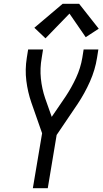

<svg xmlns="http://www.w3.org/2000/svg" viewBox="-20 -997 543 1017"><path d="M154 0 203 -291 146 -454Q127 -509 119.5 -569Q112 -629 122 -691L129 -735H208L201 -691Q191 -635 196.5 -581Q202 -527 219 -477L254 -378L327 -485Q359 -533 383 -585Q407 -637 416 -691L423 -735H501L494 -691Q484 -627 456.5 -565Q429 -503 391 -446L280 -282L233 0ZM221 -794 162 -850 312 -977H399L503 -845L434 -800L348 -925Z"/></svg>

Font: Iosevka Curly Oblique
Style: Regular
Weight: 400
Italic angle: -9°
Monospace: yes
Designer: Belleve Invis
Foundry: Belleve Invis
Version: Version 11.1.0; ttfautohint (v1.8.3)